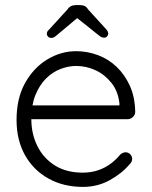

<svg xmlns="http://www.w3.org/2000/svg" viewBox="-20 -724 596 754"><path d="M306 10Q229 10 170 -23Q111 -56 78 -115Q45 -174 45 -253Q45 -338 78.5 -398Q112 -458 165.5 -490.5Q219 -523 279 -523Q323 -523 364.5 -507.5Q406 -492 438 -461.5Q470 -431 490 -387Q510 -343 511 -285Q511 -273 502 -264.5Q493 -256 481 -256H80L68 -310H462L449 -298V-318Q444 -365 418 -398Q392 -431 355.5 -448Q319 -465 279 -465Q249 -465 217.5 -453Q186 -441 160.5 -415.5Q135 -390 119 -350.5Q103 -311 103 -257Q103 -198 127 -150Q151 -102 196 -74Q241 -46 305 -46Q339 -46 367 -56Q395 -66 416.5 -82.5Q438 -99 452 -117Q463 -126 473 -126Q484 -126 491.5 -118Q499 -110 499 -100Q499 -88 489 -79Q459 -43 411 -16.5Q363 10 306 10ZM294 -662 207 -589Q200 -583 194.5 -579Q189 -575 181 -575Q174 -575 169 -580Q164 -585 164 -591Q164 -595 165.5 -599Q167 -603 172 -607L245 -687Q256 -704 278 -704H294Q305 -704 312.5 -700.5Q320 -697 326 -687L398 -608Q402 -603 403.5 -599.5Q405 -596 405 -591Q405 -586 400.5 -581Q396 -576 389 -576Q381 -576 375 -580Q369 -584 362 -590L273 -661Z"/></svg>

Font: Quicksand Light
Style: Regular
Weight: 400
Version: Version 3.004